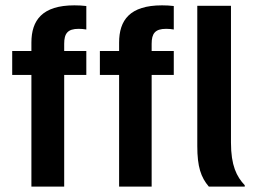

<svg xmlns="http://www.w3.org/2000/svg" viewBox="-20 -688 941 708"><path d="M216.7 0V-411.7H298.3V-500H216.7V-526.7C216.7 -564.2 229.2 -581.7 270 -581.7C279.2 -581.7 290 -580.8 298.3 -579.2V-665.8C284.2 -667.5 269.2 -668.3 254.2 -668.3C135.8 -668.3 95.8 -613.3 95.8 -530.8V-500H25V-411.7H95.8V0ZM539.2 0V-411.7H620.8V-500H539.2V-526.7C539.2 -564.2 551.7 -581.7 592.5 -581.7C601.7 -581.7 613.3 -580.8 620.8 -579.2V-665.8C606.7 -667.5 592.5 -668.3 577.5 -668.3C458.3 -668.3 419.2 -613.3 419.2 -530.8V-500H348.3V-411.7H419.2V0ZM882.5 0V-5C852.5 -36.7 831.7 -77.5 831.7 -162.5V-666.7H707.5V-149.2C707.5 -73.3 720.8 -34.2 750 0Z"/></svg>

Font: Familjen Grotesk SemiBold
Style: Regular
Weight: 600
Designer: Anders Wikstroem, Jonas Baeckman, Matilda Gysing, Kristian Moeller
Foundry: Familjen STHLM AB
Version: Version 2.000